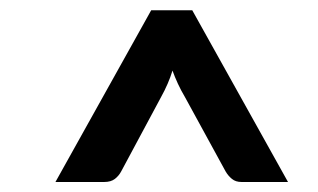

<svg xmlns="http://www.w3.org/2000/svg" viewBox="-20 -743 620 374"><path d="M541 -388.5 354.5 -723H274.5L88 -388.5H183C191.7 -388.5 198.6 -390.5 203.8 -394.5C208.9 -398.5 213 -403.3 216 -409L293.5 -553.5C298.5 -562.5 302.8 -571.2 306.5 -579.8C310.2 -588.2 313.3 -596.8 316 -605.5C319 -597.2 322.5 -588.7 326.5 -580C330.5 -571.3 335.2 -562.5 340.5 -553.5L419.5 -409C422.8 -403.3 426.9 -398.5 431.8 -394.5C436.6 -390.5 442.8 -388.5 450.5 -388.5Z"/></svg>

Font: Lato
Style: Bold Italic
Weight: 700
Italic angle: -7°
Designer: Lukasz Dziedzic
Foundry: tyPoland Lukasz Dziedzic
Version: Version 2.007; 2014-02-27